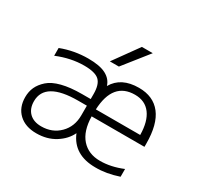

<svg xmlns="http://www.w3.org/2000/svg" viewBox="-161 -946 1186 1150"><g transform="rotate(30 432.5 -371.5)"><path d="M456.1 -292H762.7Q761.7 -384.8 724.1 -435.1Q686.5 -485.4 616.2 -485.4Q464.8 -485.4 456.1 -292ZM583 -753.9 447.3 -583H384.8L507.8 -753.9ZM398.4 -284.2H338.9Q110.4 -284.2 110.4 -149.4Q110.4 -98.6 140.1 -69.3Q169.9 -40 222.7 -40Q298.8 -40 348.6 -89.8Q398.4 -139.6 398.4 -217.8V-260.7ZM616.2 -533.2Q715.8 -533.2 768.1 -465.8Q820.3 -398.4 820.3 -265.6V-243.2H455.1Q457 -142.6 503.9 -89.8Q550.8 -37.1 630.9 -37.1Q706.1 -37.1 786.1 -70.3V-16.6Q702.1 11.7 627 10.7Q476.6 10.7 426.8 -110.4Q402.3 -58.6 347.2 -23.9Q292 10.7 217.8 10.7Q141.6 10.7 97.2 -31.2Q52.7 -73.2 52.7 -144.5Q52.7 -182.6 66.9 -213.9Q81.1 -245.1 112.3 -272.9Q143.6 -300.8 200.7 -315.4Q257.8 -330.1 338.9 -330.1H398.4V-365.2Q398.4 -431.6 369.6 -458Q340.8 -484.4 265.6 -484.4Q173.8 -484.4 79.1 -445.3V-499Q168.9 -533.2 265.6 -533.2Q345.7 -533.2 388.2 -510.7Q430.7 -488.3 443.4 -446.3Q493.2 -533.2 616.2 -533.2Z"/></g></svg>

Font: Gen Shin Gothic Light
Style: Regular
Weight: 200
Designer: [Source Han Sans]
Ryoko NISHIZUKA  (kana & ideographs); Paul D. Hunt (Latin, Greek & Cyrillic); Wenlong ZHANG  (bopomofo
Version: Version 1.002.20150607